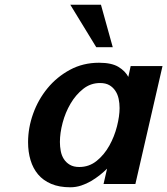

<svg xmlns="http://www.w3.org/2000/svg" viewBox="-20 -780 709 814"><path d="M99 -177Q99 -238 120.5 -298Q142 -358 181.5 -406Q221 -454 276.5 -484Q332 -514 400 -514Q453 -514 482 -496.5Q511 -479 524 -454L534 -500H669L554 0H419L434 -65Q421 -52 403.5 -38Q386 -24 366.5 -12.5Q347 -1 324.5 6.5Q302 14 278 14Q231 14 197 -0.5Q163 -15 141.5 -40.5Q120 -66 109.5 -101Q99 -136 99 -177ZM234 -178Q234 -159 237.5 -140Q241 -121 250.5 -106Q260 -91 276 -81.5Q292 -72 316 -72Q358 -72 390 -98Q422 -124 443.5 -162.5Q465 -201 476 -244.5Q487 -288 487 -322Q487 -342 483 -361Q479 -380 469 -395Q459 -410 443.5 -419Q428 -428 404 -428Q364 -428 332.5 -403Q301 -378 279 -340.5Q257 -303 245.5 -259.5Q234 -216 234 -178ZM388 -580 278 -760H408L458 -580Z"/></svg>

Font: Perun
Style: Bold Italic
Weight: 700
Italic angle: -12°
Foundry: Copyright (c) Stefan Peev, Context Ltd, 2016
Version: Version 1.027